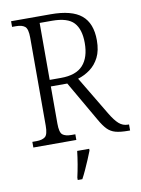

<svg xmlns="http://www.w3.org/2000/svg" viewBox="-100 -781 786 1069"><g transform="rotate(-10 293.0 -246.5)"><path d="M39 0V-32H62Q95 -32 111.5 -45Q128 -58 128 -108V-605Q128 -655 111.5 -668.5Q95 -682 62 -682H39V-714H263Q382 -714 436.5 -668.5Q491 -623 491 -527Q491 -469 471.5 -430.5Q452 -392 420 -368.5Q388 -345 351 -334L482 -115Q507 -73 529 -53.5Q551 -34 580 -34H586V0H576Q531 0 504 -7.5Q477 -15 458 -34.5Q439 -54 418 -91L287 -318H194V-108Q194 -58 210 -45Q226 -32 260 -32H282V0ZM258 -355Q343 -355 382.5 -398.5Q422 -442 422 -524Q422 -601 387 -639Q352 -677 264 -677H194V-355ZM251 208Q259 173 265.5 135Q272 97 276 61H344V71Q336 92 324.5 119Q313 146 300.5 173.5Q288 201 277 221H251Z"/></g></svg>

Font: Noto Serif Ethiopic SemiCondensed Light
Style: Regular
Weight: 300
Width: 4
Designer: Monotype Design Team
Foundry: Monotype Imaging Inc.
Version: Version 2.102; ttfautohint (v1.8.4.7-5d5b)